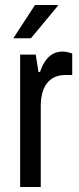

<svg xmlns="http://www.w3.org/2000/svg" viewBox="-20 -743 313 763"><path d="M103 -591 210 -720 209 -723H119L33 -591ZM228 -538C178 -538 152 -497 139 -457H133L122 -526H60V0H142V-321C142 -414 188 -445 240 -445H267V-530C267 -530 250 -538 228 -538Z"/></svg>

Font: Archivo Narrow
Style: Regular
Weight: 400
Designer: Hector Gatti
Foundry: Omnibus-Type
Version: Version 1.003;PS 001.003;hotconv 1.0.70;makeotf.lib2.5.58329